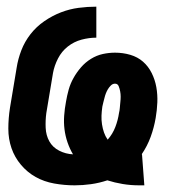

<svg xmlns="http://www.w3.org/2000/svg" viewBox="-20 -548 540 576"><path d="M397 8Q372 8 348 4Q324 0 302 -7Q278 1 253 4.5Q228 8 204 8Q173 8 142.5 2.5Q112 -3 87 -17Q62 -31 43 -53.5Q24 -76 14.5 -103.5Q5 -131 5 -162Q5 -193 10 -225L30 -345Q34 -371 44 -397Q54 -423 71.5 -445.5Q89 -468 113 -484.5Q137 -501 163 -511Q189 -521 216 -524.5Q243 -528 269 -528V-435Q247 -435 224.5 -429Q202 -423 183.5 -408.5Q165 -394 154 -372.5Q143 -351 139 -329L119 -209Q116 -187 117 -164.5Q118 -142 128 -124Q138 -106 157.5 -96Q177 -86 199 -85Q189 -102 182.5 -121Q176 -140 173.5 -160Q171 -180 172.5 -201Q174 -222 178 -243Q181 -261 186 -279Q191 -297 200.5 -314Q210 -331 223 -346Q236 -361 253 -371.5Q270 -382 288.5 -386Q307 -390 325 -390Q349 -390 371 -383.5Q393 -377 409 -363Q425 -349 435 -329Q445 -309 449 -286.5Q453 -264 452 -240.5Q451 -217 447 -194Q442 -165 432 -137.5Q422 -110 405 -85H406L413 8ZM303 -129Q318 -146 326 -167Q334 -188 337 -209Q339 -217 339.5 -225Q340 -233 341 -241.5Q342 -250 342 -258Q342 -266 340.5 -274Q339 -282 336 -289.5Q333 -297 325 -297Q318 -297 312.5 -291.5Q307 -286 303.5 -280Q300 -274 297.5 -267.5Q295 -261 293.5 -254.5Q292 -248 290 -241Q288 -234 287 -228Q285 -214 284.5 -201Q284 -188 286 -175Q288 -162 292 -150.5Q296 -139 303 -129Z"/></svg>

Font: Iosevka Curly Heavy
Style: Italic
Weight: 900
Italic angle: -9°
Monospace: yes
Designer: Belleve Invis
Foundry: Belleve Invis
Version: Version 22.1.2; ttfautohint (v1.8.4)